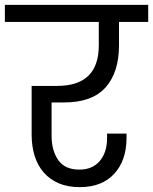

<svg xmlns="http://www.w3.org/2000/svg" viewBox="-47 -760 629 789"><path d="M-27 -740H562V-670H442V-574Q442 -463 387 -401Q332 -339 216 -339H165V-202Q165 -141 192.5 -102Q220 -63 279 -63Q333 -63 363 -98.5Q393 -134 393 -192V-211H473V-194Q473 -101 422.5 -46Q372 9 281 9Q231 9 194 -7Q157 -23 132 -52Q107 -81 95 -120.5Q83 -160 83 -207V-407H188Q359 -407 359 -574V-670H-27Z"/></svg>

Font: Poppins
Style: Regular
Weight: 400
Designer: Ninad Kale (Devanagari), Jonny Pinhorn (Latin)
Foundry: Indian Type Foundry
Version: Version 3.002 2017